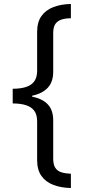

<svg xmlns="http://www.w3.org/2000/svg" viewBox="-20 -812 431 967"><path d="M44 -365Q84 -365 111.5 -374Q139 -383 153 -403Q167 -423 167 -455V-651Q167 -701 189 -731.5Q211 -762 249.5 -776.5Q288 -791 337 -792V-720Q310 -720 290 -713.5Q270 -707 259 -691.5Q248 -676 248 -645V-450Q248 -400 221 -370.5Q194 -341 142 -330V-325Q194 -315 221 -286Q248 -257 248 -206V-13Q248 18 259 34Q270 50 290 56Q310 62 337 63V135Q288 134 249.5 119.5Q211 105 189 74.5Q167 44 167 -6V-201Q167 -234 153 -253.5Q139 -273 111.5 -282Q84 -291 44 -291Z"/></svg>

Font: loriya15
Style: Book
Weight: 400
Designer: Jelle Bosma - Monotype Design Team
Foundry: Monotype Imaging Inc.
Version: Version 2.003